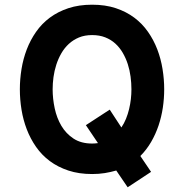

<svg xmlns="http://www.w3.org/2000/svg" viewBox="-20 -732 787 821"><path d="M374 12.2Q317.4 12.2 272.5 -2.7Q227.5 -17.6 193.1 -43.2Q158.7 -68.8 134.3 -103.8Q109.9 -138.7 94.5 -179Q79.1 -219.2 72 -262.9Q64.9 -306.6 64.9 -350.1Q64.9 -393.1 72 -436.8Q79.1 -480.5 94.5 -520.8Q109.9 -561 134.3 -595.9Q158.7 -630.9 193.1 -656.5Q227.5 -682.1 272.5 -697Q317.4 -711.9 374 -711.9Q430.7 -711.9 475.3 -697Q520 -682.1 554.2 -656.5Q588.4 -630.9 612.8 -595.9Q637.2 -561 652.6 -520.8Q668 -480.5 675 -436.8Q682.1 -393.1 682.1 -350.1Q682.1 -311 676.3 -271.7Q670.4 -232.4 658 -195.3Q645.5 -158.2 626.2 -125Q606.9 -91.8 580.1 -64.9L626 2.9L525.9 68.8L477.1 -2.9Q453.6 3.9 428.2 8.1Q402.8 12.2 374 12.2ZM374 -118.2Q379.9 -118.2 386.5 -118.7Q393.1 -119.1 398.9 -120.1L347.2 -196.8L449.2 -263.2L499 -187Q510.7 -204.1 518.8 -224.1Q526.9 -244.1 532 -265.4Q537.1 -286.6 539.6 -308.1Q542 -329.6 542 -350.1Q542 -377 538.3 -404.5Q534.7 -432.1 526.4 -457.8Q518.1 -483.4 504.9 -506.1Q491.7 -528.8 473.1 -545.7Q454.6 -562.5 429.9 -572.3Q405.3 -582 374 -582Q342.3 -582 317.6 -571.8Q293 -561.5 274.2 -544.2Q255.4 -526.9 242.2 -503.9Q229 -481 220.7 -455.1Q212.4 -429.2 208.7 -402.3Q205.1 -375.5 205.1 -350.1Q205.1 -310.1 213.9 -268.8Q222.7 -227.5 242.4 -194.1Q262.2 -160.6 294.4 -139.4Q326.7 -118.2 374 -118.2Z"/></svg>

Font: Overpass
Style: Bold
Weight: 700
Designer: Delve Withrington
Foundry: Delve Fonts
Version: Version 1.001